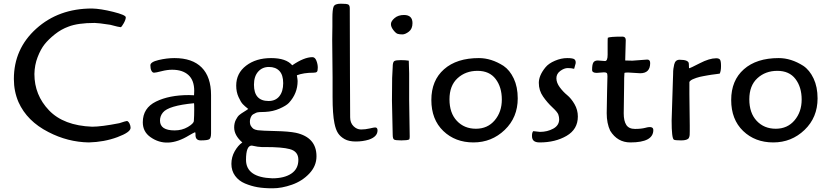

<svg xmlns="http://www.w3.org/2000/svg" viewBox="-20 -758 4484 1038"><path d="M633 -611Q624 -611 576 -624Q511 -634 492 -634Q401 -634 350 -614Q311 -600 276.5 -572.5Q242 -545 221 -518.5Q200 -492 183.5 -449.5Q167 -407 166 -358Q166 -244 245 -161.5Q324 -79 478 -73Q528 -73 625 -92Q661 -104 667 -104Q675 -101 680.5 -89.5Q686 -78 686 -67Q686 -43 614.5 -16.5Q543 10 460 12Q346 10 242 -44Q126 -103 80 -206Q55 -264 55 -331Q55 -494 176 -603Q297 -712 477 -712Q524 -711 592 -694Q660 -677 660 -664.5Q660 -652 649 -632.5Q638 -613 633 -611Z M1065 1Q1035 1 1037 -32Q1037 -43 1034 -43Q1026 -40 1002 -26Q883 47 793 -17Q752 -46 752 -97Q752 -174 823.5 -209Q895 -244 1001 -244Q1020 -244 1029 -243Q1029 -260 1030 -267Q1030 -324 998.5 -352.5Q967 -381 911 -381Q884 -381 853 -373Q822 -365 813 -365Q804 -365 798.5 -376Q793 -387 793 -405Q793 -423 837.5 -433.5Q882 -444 923 -444Q1020 -444 1070.5 -393Q1121 -342 1121 -244V-38Q1121 -11 1111 -5Q1101 1 1065 1ZM1028 -104Q1030 -132 1030 -164Q1030 -196 1029 -200Q891 -187 861 -150Q845 -131 845 -106Q845 -53 924 -53Q964 -53 995.5 -71.5Q1027 -90 1028 -104Z M1353 -300Q1353 -212 1432 -212Q1470 -212 1490.5 -238Q1511 -264 1511 -308.5Q1511 -353 1490.5 -374.5Q1470 -396 1434 -396Q1398 -396 1375.5 -370.5Q1353 -345 1353 -300ZM1415 37H1395Q1377 37 1341 29Q1310 29 1310 106Q1310 201 1452 206Q1517 206 1555 180.5Q1593 155 1593 106Q1593 60 1546 48Q1506 37 1415 37ZM1585 -351Q1589 -327 1589 -320Q1589 -253 1542 -202Q1528 -187 1492 -171Q1456 -155 1414 -153Q1375 -153 1365 -148.5Q1355 -144 1348.5 -140Q1342 -136 1339 -130Q1331 -116 1331 -100.5Q1331 -85 1337.5 -75.5Q1344 -66 1350.5 -61.5Q1357 -57 1373 -54Q1397 -51 1469 -49.5Q1541 -48 1580 -40Q1691 -15 1691 87Q1691 139 1652.5 180Q1614 221 1558.5 240.5Q1503 260 1454.5 260Q1406 260 1372 254Q1338 248 1304.5 234Q1271 220 1251 192.5Q1231 165 1231 128Q1231 91 1249 59.5Q1267 28 1290 12Q1246 -26 1246 -69Q1246 -92 1255 -110Q1264 -128 1273.5 -136Q1283 -144 1299.5 -154Q1316 -164 1322 -169Q1303 -184 1292.5 -195Q1282 -206 1269.5 -233.5Q1257 -261 1257 -295Q1257 -362 1310.5 -403Q1364 -444 1445.5 -444Q1527 -444 1560 -405Q1624 -449 1669 -449Q1683 -449 1690.5 -430Q1698 -411 1698 -392.5Q1698 -374 1693 -369.5Q1688 -365 1675 -365Q1621 -365 1585 -351Z M1778 -339 1776 -543Q1776 -563 1776.5 -581.5Q1777 -600 1777 -614V-661Q1777 -706 1783.5 -722Q1790 -738 1822.5 -738Q1855 -738 1863 -733.5Q1871 -729 1871 -713L1872 -344L1873 -124Q1873 -94 1891 -76Q1909 -58 1932 -58Q1955 -58 1978.5 -63.5Q2002 -69 2008 -69Q2021 -69 2021 -53Q2021 -19 1974 -3Q1941 7 1903.5 7Q1866 7 1843 -6Q1820 -19 1807.5 -38Q1795 -57 1788 -92Q1778 -141 1778 -234Z M2164 -677Q2210 -677 2210 -633Q2210 -602 2190.5 -587Q2171 -572 2155.5 -572Q2140 -572 2130 -575Q2120 -578 2106.5 -595.5Q2093 -613 2093.5 -628.5Q2094 -644 2113.5 -660.5Q2133 -677 2164 -677ZM2192 -217 2195 -19Q2195 -7 2192 -4Q2182 1 2150 1Q2118 1 2110.5 -3.5Q2103 -8 2103 -31L2099 -214Q2099 -310 2100 -336L2103 -395Q2103 -423 2112 -428Q2121 -433 2146.5 -433Q2172 -433 2190 -430Q2192 -386 2192 -361Z M2779 -226Q2779 -123 2708.5 -55.5Q2638 12 2539.5 12Q2441 12 2376.5 -50Q2312 -112 2312 -217.5Q2312 -323 2380.5 -383.5Q2449 -444 2569 -444Q2636 -444 2702 -402Q2736 -379 2757.5 -333.5Q2779 -288 2779 -226ZM2553 -62Q2616 -62 2654.5 -107.5Q2693 -153 2693 -220Q2693 -287 2659.5 -331Q2626 -375 2561.5 -375Q2497 -375 2453.5 -335Q2410 -295 2410 -221Q2410 -147 2450 -104.5Q2490 -62 2553 -62Z M2863 -49 2899 -45Q2939 -45 2971 -62.5Q3003 -80 3003 -113Q3003 -125 2998.5 -138.5Q2994 -152 2966.5 -177.5Q2939 -203 2916 -236Q2893 -269 2893 -310Q2893 -350 2929 -394Q2946 -415 2980 -429.5Q3014 -444 3046.5 -444Q3079 -444 3086.5 -436.5Q3094 -429 3092 -415L3084 -386Q3069 -390 3049.5 -390Q3030 -390 3009 -374.5Q2988 -359 2988 -335Q2988 -311 3006 -286.5Q3024 -262 3046 -244Q3068 -226 3086 -195Q3104 -164 3104 -128Q3104 -59 3043 -23.5Q2982 12 2898 12Q2876 12 2866 3.5Q2856 -5 2856 -23.5Q2856 -42 2863 -49Z M3354 -289 3352 -145Q3352 -104 3366 -82.5Q3380 -61 3413 -61Q3446 -61 3469 -67Q3512 -79 3512 -55Q3512 12 3388 12Q3318 12 3279 -51Q3260 -91 3260 -146L3262 -262L3264 -346Q3264 -360 3260 -363.5Q3256 -367 3245 -367L3206 -364Q3181 -364 3181 -380Q3181 -408 3187.5 -419.5Q3194 -431 3212 -431L3251 -428Q3265 -428 3265 -462Q3265 -466 3265 -467V-524Q3265 -550 3266 -554Q3278 -560 3345 -560Q3363 -560 3363 -541L3360 -431Q3372 -430 3399 -430L3479 -436Q3495 -436 3495 -417Q3495 -362 3441 -362L3376 -366Q3360 -366 3356 -364Q3354 -346 3354 -289Z M3611 -106 3618 -328Q3619 -336 3619 -356Q3619 -376 3620.5 -386Q3622 -396 3625 -410Q3631 -435 3654 -435Q3704 -435 3704 -413Q3704 -396 3705 -389Q3711 -389 3763 -416Q3815 -443 3852 -443Q3867 -443 3872.5 -435.5Q3878 -428 3878 -401Q3878 -374 3871 -360Q3865 -359 3849.5 -357Q3834 -355 3826.5 -354Q3819 -353 3805 -350.5Q3791 -348 3783 -346.5Q3775 -345 3763.5 -342.5Q3752 -340 3744.5 -337Q3737 -334 3729 -331Q3713 -325 3707 -315V-250L3709 -80V-65Q3709 -61 3709 -48.5Q3709 -36 3708.5 -28Q3708 -20 3704 -12Q3696 1 3662.5 1Q3629 1 3623 -3Q3611 -11 3611 -106Z M4400 -226Q4400 -123 4329.5 -55.5Q4259 12 4160.5 12Q4062 12 3997.5 -50Q3933 -112 3933 -217.5Q3933 -323 4001.5 -383.5Q4070 -444 4190 -444Q4257 -444 4323 -402Q4357 -379 4378.5 -333.5Q4400 -288 4400 -226ZM4174 -62Q4237 -62 4275.5 -107.5Q4314 -153 4314 -220Q4314 -287 4280.5 -331Q4247 -375 4182.5 -375Q4118 -375 4074.5 -335Q4031 -295 4031 -221Q4031 -147 4071 -104.5Q4111 -62 4174 -62Z"/></svg>

Font: Cagliostro
Style: Regular
Weight: 400
Designer: Matthew Desmond
Foundry: Matthew Desmond
Version: Version